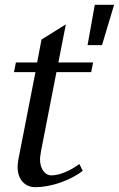

<svg xmlns="http://www.w3.org/2000/svg" viewBox="-20 -761 493 796"><path d="M127 15Q93 15 73 -8Q53 -31 53 -69Q53 -77 54 -84.5Q55 -92 56 -99L127 -462H38L46 -502H134L152 -597L253 -660L222 -502H366L358 -462H214L150 -134Q149 -125 147.5 -117Q146 -109 146 -101Q146 -80 152.5 -65Q159 -50 169.5 -42Q180 -34 192 -34Q210 -34 230 -40Q250 -46 270 -56.5Q290 -67 309 -81L323 -53Q304 -38 280 -25.5Q256 -13 230 -4Q204 5 177.5 10Q151 15 127 15ZM373 -741H453L403 -574H343Z"/></svg>

Font: Wittgenstein
Style: Italic
Weight: 400
Italic angle: -11°
Designer: Jörg Drees
Foundry: Jörg Drees
Version: Version 1.500